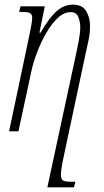

<svg xmlns="http://www.w3.org/2000/svg" viewBox="-20 -563 446 823"><path d="M19 0 108 -422Q111 -438 114.5 -456.5Q118 -475 118 -487Q118 -502 108 -507Q98 -512 71 -512H62L68 -536H172L149 -423H154Q190 -486 222 -514.5Q254 -543 293 -543Q333 -543 349.5 -515Q366 -487 366 -451Q366 -421 359.5 -390.5Q353 -360 348 -338L249 127Q246 142 243.5 159.5Q241 177 241 184Q241 205 250 210.5Q259 216 285 216H303L297 240H183L307 -336Q312 -359 318 -390.5Q324 -422 324 -448Q324 -468 316 -489.5Q308 -511 283 -511Q254 -511 227.5 -486Q201 -461 178.5 -422Q156 -383 139.5 -340Q123 -297 115 -260L59 0Z"/></svg>

Font: Noto Serif ExtraCondensed ExtraLight
Style: Italic
Weight: 200
Width: 2
Italic angle: -12°
Designer: Monotype Design Team
Foundry: Monotype Imaging Inc.
Version: Version 2.014; ttfautohint (v1.8.4.7-5d5b)